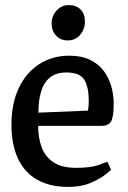

<svg xmlns="http://www.w3.org/2000/svg" viewBox="-20 -725 503 755"><path d="M249 10Q175 10 125 -19Q75 -48 50 -103Q25 -158 25 -235Q25 -318 54 -379Q83 -440 134.5 -473Q186 -506 253 -506Q301 -506 334.5 -489.5Q368 -473 388 -446Q408 -419 417.5 -386Q427 -353 427 -318Q427 -264 416.5 -247Q406 -230 379 -230H130Q130 -183 144 -145.5Q158 -108 191 -86.5Q224 -65 279 -65Q336 -65 367 -76Q398 -87 402 -89L417 -57Q414 -54 393 -37.5Q372 -21 335.5 -5.5Q299 10 249 10ZM131 -282 326 -290Q329 -308 329 -328Q329 -383 311.5 -411.5Q294 -440 241 -440Q202 -440 177.5 -421Q153 -402 142 -366.5Q131 -331 131 -282ZM246 -566Q218 -566 200.5 -585Q183 -604 183 -633Q183 -662 202.5 -683.5Q222 -705 251 -705Q279 -705 296.5 -688Q314 -671 314 -640Q314 -611 295.5 -588.5Q277 -566 246 -566Z"/></svg>

Font: Faustina Light Medium
Style: Regular
Weight: 500
Version: Version 1.200